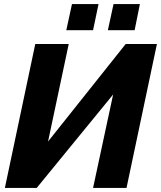

<svg xmlns="http://www.w3.org/2000/svg" viewBox="-20 -927 794 947"><path d="M307 -778 335 -907H466L439 -778ZM512 -778 540 -907H670L644 -778ZM4 0 154 -710H319L217 -229L600 -710H754L604 0H439L538 -461L161 0Z"/></svg>

Font: Raleway-v4020 ExtraBold
Style: Italic
Weight: 800
Italic angle: -12°
Designer: Matt McInerney, Pablo Impallari, Rodrigo Fuenzalida
Foundry: Matt McInerney, Pablo Impallari, Rodrigo Fuenzalida
Version: Version 4.020;PS 004.020;hotconv 1.0.88;makeotf.lib2.5.64775